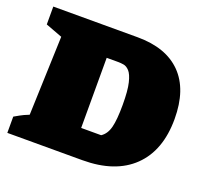

<svg xmlns="http://www.w3.org/2000/svg" viewBox="-100 -660 827 777"><g transform="rotate(20 313.5 -272.0)"><path d="M367 -544Q490 -544 555.5 -477.5Q621 -411 621 -284Q621 -148 544.5 -74Q468 0 327 0H4V-70Q15 -76 27 -83Q39 -90 64 -100L76 -440L4 -467V-544ZM364 -121Q387 -136 395.5 -169Q404 -202 404 -266Q404 -328 396 -360.5Q388 -393 376 -406Q364 -419 351 -421Q338 -423 329 -423H278V-121Z"/></g></svg>

Font: Piazzolla SC Black
Style: Regular
Weight: 900
Designer: Juan Pablo del Peral
Foundry: Huerta Tipografica
Version: Version 1.330